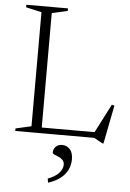

<svg xmlns="http://www.w3.org/2000/svg" viewBox="-61 -720 691 1023"><g transform="rotate(5 284.0 -208.0)"><path d="M511.5 25.5H505.5L460 0H144.5V-30.5H495.5L452 -17L538 -184L552 -180.5ZM176.5 -642.5V0H37.5V-13.5L121.5 -32.5V-642.5L37.5 -661.5V-675H260.5V-661.5ZM232 237.5Q273.5 222 292 200.2Q310.5 178.5 310.5 157.5Q310.5 141 301 131.5Q291.5 122 278.5 116.8Q265.5 111.5 256 107.2Q246.5 103 246.5 97.5Q246.5 78.5 259 65.5Q271.5 52.5 294 52.5Q318 52.5 334.8 70.8Q351.5 89 351.5 124.5Q351.5 153 339.8 178.8Q328 204.5 302.5 225.2Q277 246 235.5 259.5Z"/></g></svg>

Font: Newsreader 24pt Light
Style: Regular
Weight: 300
Designer: Hugues Gentile
Foundry: Production Type
Version: Version 1.003